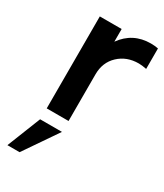

<svg xmlns="http://www.w3.org/2000/svg" viewBox="-189 -586 774 904"><g transform="rotate(30 198.0 -134.0)"><path d="M355 -510Q376.2 -510 395 -506.2V-395Q370 -400 352.5 -400Q287.5 -400 244.4 -359.4Q201.2 -318.8 201.2 -253.8V0H82.5V-500H201.2V-431.2Q257.5 -510 355 -510ZM8.8 242.5 81.2 60H200L75 242.5Z"/></g></svg>

Font: Now Medium
Style: Regular
Weight: 500
Designer: Alfredo Marco Pradil
Foundry: Alfredo Marco Pradil
Version: Version 1.002;PS 001.002;hotconv 1.0.88;makeotf.lib2.5.64775